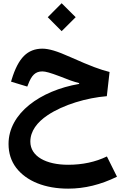

<svg xmlns="http://www.w3.org/2000/svg" viewBox="-20 -816 743 1162"><path d="M236.8 -521.5C191.4 -521.5 154.3 -506.8 125 -477.5C95.2 -447.8 70.3 -399.9 50.3 -333.5L46.9 -321.8L145 -292L149.4 -302.7C170.9 -361.3 194.8 -383.8 236.3 -383.8C255.9 -383.8 284.7 -375.5 341.8 -354C391.1 -334 426.3 -321.3 459 -313V-308.1C223.6 -267.6 31.7 -130.4 31.7 55.2C31.7 111.3 47.4 159.2 78.1 199.7C140.1 280.3 252 325.7 392.6 325.7C491.7 325.7 589.8 301.8 688 253.4L627 130.9C557.1 164.6 479 181.2 392.1 181.2C259.8 181.2 163.6 130.9 163.6 41C163.6 -21.5 203.6 -75.7 268.1 -118.7C363.3 -182.6 504.9 -224.1 626.5 -233.9L643.1 -380.4C586.4 -394.5 528.3 -416 411.1 -468.3C366.7 -488.3 331.5 -502 305.2 -509.8C278.8 -517.6 255.9 -521.5 236.8 -521.5ZM353 -627.4 438 -711.9 353 -796.4 269 -711.9Z"/></svg>

Font: Estedad Bold
Style: Regular
Weight: 700
Designer: Amin Abedi
Version: Version 7.3